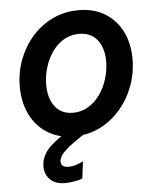

<svg xmlns="http://www.w3.org/2000/svg" viewBox="-52 -574 669 822"><g transform="rotate(-5 282.0 -163.0)"><path d="M249.5 7.8Q184.1 7.8 136.2 -22.2Q88.4 -52.2 62.7 -104.7Q37.1 -157.2 37.1 -224.6Q37.1 -284.7 57.6 -339.4Q78.1 -394 115.5 -436.8Q152.8 -479.5 203.9 -504.2Q254.9 -528.8 315.9 -528.8Q381.8 -528.8 429.4 -499.5Q477.1 -470.2 502.7 -418.9Q528.3 -367.7 528.3 -300.8Q528.3 -240.7 507.8 -185.3Q487.3 -129.9 450 -86.4Q412.6 -43 361.6 -17.6Q310.5 7.8 249.5 7.8ZM254.4 -93.3Q291 -93.3 320.8 -111.3Q350.6 -129.4 371.6 -159.4Q392.6 -189.5 403.8 -226.3Q415 -263.2 415 -300.3Q415 -338.4 402.8 -367.2Q390.6 -396 367.2 -411.9Q343.8 -427.7 309.6 -427.7Q272.5 -427.7 242.9 -409.9Q213.4 -392.1 192.9 -362.3Q172.4 -332.5 161.4 -296.1Q150.4 -259.8 150.4 -222.2Q150.4 -184.1 162.4 -155Q174.3 -126 197.5 -109.6Q220.7 -93.3 254.4 -93.3ZM194.8 203.6Q147.9 203.6 125 175Q102.1 146.5 110.4 103.5Q118.7 65.9 152.3 36.1Q186 6.3 235.8 -23.4L295.9 0Q271.5 16.1 247.1 33.4Q222.7 50.8 205.1 68.4Q187.5 85.9 183.6 103.5Q181.2 118.2 189 126.7Q196.8 135.3 215.3 135.3Q233.9 135.3 251.7 128.9Q269.5 122.6 278.8 117.7L269.5 190.4Q254.9 196.8 232.4 200.2Q210 203.6 194.8 203.6Z"/></g></svg>

Font: Reddit Sans SemiBold
Style: Italic
Weight: 600
Italic angle: -11.25°
Designer: Stephen Hutchings
Version: Version 1.013